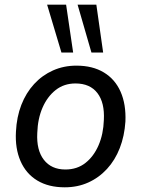

<svg xmlns="http://www.w3.org/2000/svg" viewBox="-20 -790 602 819"><path d="M256 9Q187 9 139 -20Q91 -49 67.5 -103Q44 -157 48 -228Q51 -291 71 -342.5Q91 -394 125.5 -431.5Q160 -469 206 -489.5Q252 -510 306 -510Q375 -510 423 -481Q471 -452 494.5 -398.5Q518 -345 515 -272Q511 -210 491 -158.5Q471 -107 436.5 -69.5Q402 -32 356.5 -11.5Q311 9 256 9ZM259 -67Q309 -67 344.5 -95Q380 -123 400.5 -170.5Q421 -218 423 -278Q427 -352 395.5 -393Q364 -434 302 -434Q253 -434 217.5 -406Q182 -378 161.5 -331Q141 -284 139 -223Q135 -150 167 -108.5Q199 -67 259 -67ZM370 -566 311 -770H391L420 -566ZM242 -566 181 -770H262L292 -566Z"/></svg>

Font: Nunitoga
Style: Medium Italic
Weight: 500
Italic angle: -9°
Designer: Vernon Adams
Foundry: Vernon Adams
Version: Version 1.0